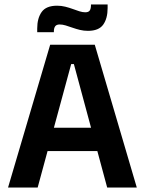

<svg xmlns="http://www.w3.org/2000/svg" viewBox="-20 -839 648 859"><path d="M148.5 0H16L204.5 -639H404L592 0H459.5L310.5 -552.5H298.5ZM448 -163H159V-267.5H448ZM373.5 -701Q355 -701 337.5 -705.2Q320 -709.5 304 -715.2Q288 -721 273.8 -725.2Q259.5 -729.5 247 -729.5Q233 -729.5 227 -721.5Q221 -713.5 221 -698V-695H146.5V-711.5Q146.5 -757.5 166.5 -785.5Q186.5 -813.5 235.5 -813.5Q254.5 -813.5 272.2 -809Q290 -804.5 305.5 -798.8Q321 -793 335.2 -788.5Q349.5 -784 361.5 -784Q376 -784 381.5 -792Q387 -800 387 -816V-819H461.5V-803Q461.5 -756.5 441.8 -728.8Q422 -701 373.5 -701Z"/></svg>

Font: Anek Malayalam SemiBold
Style: Regular
Weight: 600
Version: Version 1.003